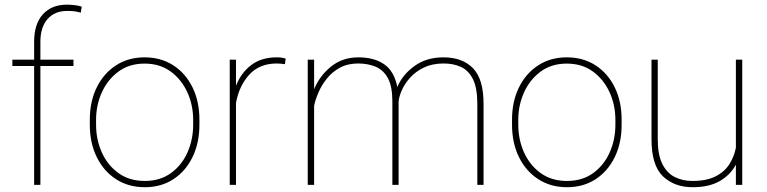

<svg xmlns="http://www.w3.org/2000/svg" viewBox="-20 -780 3234 810"><path d="M150.4 0H124V-501.5H32.2V-528.3H124V-603.5Q124 -679.2 160.9 -719.7Q197.8 -760.3 262.2 -760.3Q277.3 -760.3 293.5 -758.5Q309.6 -756.8 324.7 -752L320.8 -726.6Q307.1 -730.5 294.9 -732.2Q282.7 -733.9 262.7 -733.9Q210.9 -733.9 180.7 -699.7Q150.4 -665.5 150.4 -603.5V-528.3H290V-501.5H150.4Z M358.9 -253.9V-274.4Q358.9 -352.1 388.2 -411.4Q417.5 -470.7 469.5 -504.4Q521.5 -538.1 589.8 -538.1Q659.2 -538.1 711.2 -504.4Q763.2 -470.7 792.2 -411.4Q821.3 -352.1 821.3 -274.4V-253.9Q821.3 -176.8 792.2 -117.2Q763.2 -57.6 711.4 -23.9Q659.7 9.8 590.8 9.8Q522 9.8 469.7 -23.9Q417.5 -57.6 388.2 -117.2Q358.9 -176.8 358.9 -253.9ZM385.3 -274.4V-253.9Q385.3 -190.9 409.7 -136.7Q434.1 -82.5 480 -49.6Q525.9 -16.6 590.8 -16.6Q655.3 -16.6 700.9 -49.6Q746.6 -82.5 770.8 -136.7Q794.9 -190.9 794.9 -253.9V-274.4Q794.9 -336.4 770.5 -390.4Q746.1 -444.3 700.4 -478Q654.8 -511.7 589.8 -511.7Q525.4 -511.7 479.7 -478Q434.1 -444.3 409.7 -390.4Q385.3 -336.4 385.3 -274.4Z M1185.1 -532.7 1182.1 -509.3Q1174.3 -510.3 1165.8 -511.2Q1157.2 -512.2 1147.9 -512.2Q1074.2 -512.2 1031.2 -464.6Q988.3 -417 975.6 -345.7V0H949.2V-528.3H975.6V-418.5Q997.6 -473.6 1040.3 -505.9Q1083 -538.1 1147.9 -538.1Q1160.2 -538.1 1169.4 -536.6Q1178.7 -535.2 1185.1 -532.7Z M1661.6 -351.6V0H1635.3V-351.6Q1635.3 -415 1616.7 -449.7Q1598.1 -484.4 1565.4 -498.3Q1532.7 -512.2 1490.7 -512.2Q1446.8 -512.2 1414.1 -494.4Q1381.3 -476.6 1359.1 -448.7Q1336.9 -420.9 1323.7 -390.4Q1310.5 -359.9 1305.2 -334V0H1278.3V-528.3H1305.2V-403.8Q1328.6 -460.4 1376.7 -499.3Q1424.8 -538.1 1492.2 -538.1Q1558.6 -538.1 1600.8 -508.8Q1643.1 -479.5 1656.2 -413.1Q1678.2 -465.3 1728.8 -501.7Q1779.3 -538.1 1850.6 -538.1Q1930.7 -538.1 1975.3 -492.4Q2020 -446.8 2020 -341.8V0H1993.7V-341.8Q1993.7 -409.2 1975.1 -446.3Q1956.5 -483.4 1923.8 -498Q1891.1 -512.7 1849.1 -512.2Q1802.2 -511.7 1767.8 -494.9Q1733.4 -478 1710.4 -452.6Q1687.5 -427.2 1675.5 -400.1Q1663.6 -373 1661.6 -351.6Z M2140.1 -253.9V-274.4Q2140.1 -352.1 2169.4 -411.4Q2198.7 -470.7 2250.7 -504.4Q2302.7 -538.1 2371.1 -538.1Q2440.4 -538.1 2492.4 -504.4Q2544.4 -470.7 2573.5 -411.4Q2602.5 -352.1 2602.5 -274.4V-253.9Q2602.5 -176.8 2573.5 -117.2Q2544.4 -57.6 2492.7 -23.9Q2440.9 9.8 2372.1 9.8Q2303.2 9.8 2251 -23.9Q2198.7 -57.6 2169.4 -117.2Q2140.1 -176.8 2140.1 -253.9ZM2166.5 -274.4V-253.9Q2166.5 -190.9 2190.9 -136.7Q2215.3 -82.5 2261.2 -49.6Q2307.1 -16.6 2372.1 -16.6Q2436.5 -16.6 2482.2 -49.6Q2527.8 -82.5 2552 -136.7Q2576.2 -190.9 2576.2 -253.9V-274.4Q2576.2 -336.4 2551.8 -390.4Q2527.3 -444.3 2481.7 -478Q2436 -511.7 2371.1 -511.7Q2306.6 -511.7 2261 -478Q2215.3 -444.3 2190.9 -390.4Q2166.5 -336.4 2166.5 -274.4Z M3084.5 0V-85.4Q3061 -41.5 3016.1 -15.9Q2971.2 9.8 2902.3 9.8Q2824.7 9.8 2776.6 -36.4Q2728.5 -82.5 2728.5 -192.9V-528.3H2754.9V-191.9Q2754.9 -127.4 2773.9 -88.9Q2793 -50.3 2826.2 -33.4Q2859.4 -16.6 2901.4 -16.6Q2960 -16.6 2998 -35.6Q3036.1 -54.7 3056.6 -86.7Q3077.1 -118.7 3084.5 -156.7V-528.3H3111.3V0Z"/></svg>

Font: Vazirmatn UI Thin
Style: Regular
Weight: 100
Designer: Saber Rastikerdar
Foundry: Saber Rastikerdar
Version: Version 33.003